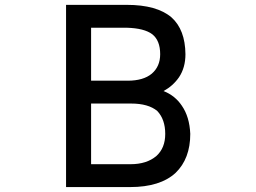

<svg xmlns="http://www.w3.org/2000/svg" viewBox="-20 -759 1040 779"><path d="M507.8 0H248V-739.3H494.1Q616.2 -739.3 675.8 -688.5Q731.4 -638.7 732.4 -539.1Q732.4 -484.4 706.1 -445.3Q681.6 -410.2 643.6 -389.6Q690.4 -371.1 717.8 -330.1Q749 -285.2 752 -215.8Q752 -115.2 692.4 -57.6Q629.9 0 507.8 0ZM511.7 -338.9H349.6V-92.8H509.8Q575.2 -92.8 614.3 -126Q650.4 -158.2 650.4 -215.8Q650.4 -274.4 618.2 -308.6Q582 -338.9 511.7 -338.9ZM349.6 -646.5V-431.6H498Q561.5 -431.6 595.7 -460Q629.9 -489.3 629.9 -539.1Q629.9 -594.7 597.7 -620.1Q565.4 -644.5 494.1 -646.5Z"/></svg>

Font: RobotoJAA
Style: Medium
Weight: 500
Version: Version 2.05; 2016-11-05